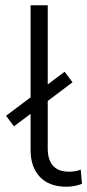

<svg xmlns="http://www.w3.org/2000/svg" viewBox="-20 -703 331 728"><path d="M96 -134V-683H161V-140Q161 -97 181 -74.5Q201 -52 242 -52Q268 -52 286 -60L291 -6Q262 5 232 5Q167 5 131.5 -32Q96 -69 96 -134ZM3 -264 225 -431 255 -391 33 -224Z"/></svg>

Font: Montserrat Ace
Style: Regular
Weight: 400
Designer: Julieta Ulanovsky
Foundry: Julieta Ulanovsky
Version: Version 1